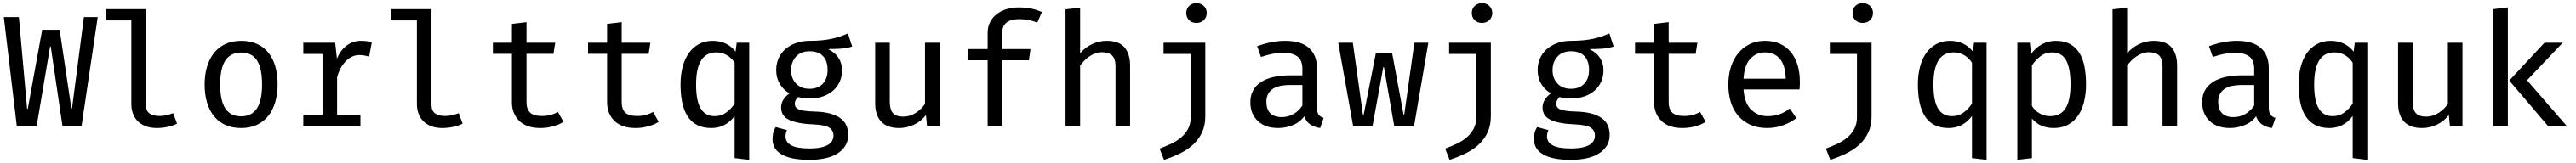

<svg xmlns="http://www.w3.org/2000/svg" viewBox="-20 -797 16240 1030"><path d="M494 0H374L300 -503H296L211 0H86L4 -689H99L151 -109H155L246 -609H356L430 -112H434L509 -689H596Z M1096 -16Q1077 -5 1041.5 3.5Q1006 12 968 12Q895 12 851.5 -28.5Q808 -69 808 -142V-668H647V-739H900V-134Q900 -96 923.5 -80Q947 -64 985 -64Q1006 -64 1028.5 -69Q1051 -74 1072 -82Z M1632 -264Q1632 -367 1599.5 -416Q1567 -465 1501 -465Q1435 -465 1401.5 -416Q1368 -367 1368 -263Q1368 -160 1401 -111Q1434 -62 1500 -62Q1566 -62 1599 -111Q1632 -160 1632 -264ZM1270 -263Q1270 -324 1285 -375Q1300 -426 1329 -462.5Q1358 -499 1401.5 -519Q1445 -539 1501 -539Q1557 -539 1600 -519.5Q1643 -500 1672 -464Q1701 -428 1715.5 -377.5Q1730 -327 1730 -264Q1730 -203 1715 -152Q1700 -101 1671 -64.5Q1642 -28 1599 -8Q1556 12 1500 12Q1444 12 1401 -7.5Q1358 -27 1329 -63Q1300 -99 1285 -149.5Q1270 -200 1270 -263Z M2252 0H1892V-71H2013V-456H1892V-527H2093L2104 -426Q2127 -482 2167 -510.5Q2207 -539 2254 -539Q2273 -539 2287 -537.5Q2301 -536 2324 -531L2307 -440Q2287 -445 2273.5 -447Q2260 -449 2243 -449Q2218 -449 2196 -437.5Q2174 -426 2156 -406.5Q2138 -387 2125 -361.5Q2112 -336 2105 -309V-71H2252Z M2896 -16Q2877 -5 2841.5 3.5Q2806 12 2768 12Q2695 12 2651.5 -28.5Q2608 -69 2608 -142V-668H2447V-739H2700V-134Q2700 -96 2723.5 -80Q2747 -64 2785 -64Q2806 -64 2828.5 -69Q2851 -74 2872 -82Z M3532 -27Q3504 -9 3465 1.5Q3426 12 3387 12Q3299 12 3253 -33.5Q3207 -79 3207 -151V-457H3087V-527H3207V-646L3299 -657V-527H3480L3469 -457H3299V-152Q3299 -107 3321.5 -85.5Q3344 -64 3397 -64Q3426 -64 3451.5 -71Q3477 -78 3497 -90Z M4132 -27Q4104 -9 4065 1.5Q4026 12 3987 12Q3899 12 3853 -33.5Q3807 -79 3807 -151V-457H3687V-527H3807V-646L3899 -657V-527H4080L4069 -457H3899V-152Q3899 -107 3921.5 -85.5Q3944 -64 3997 -64Q4026 -64 4051.5 -71Q4077 -78 4097 -90Z M4495 -466Q4368 -466 4368 -263Q4368 -160 4397 -111.5Q4426 -63 4485 -63Q4527 -63 4558.5 -86.5Q4590 -110 4611 -142V-401Q4591 -432 4561 -449Q4531 -466 4495 -466ZM4703 213 4611 202V-64Q4582 -25 4545 -6.5Q4508 12 4464 12Q4411 12 4374 -7.5Q4337 -27 4314 -63Q4291 -99 4280.5 -150Q4270 -201 4270 -263Q4270 -323 4283 -373.5Q4296 -424 4321.5 -460.5Q4347 -497 4385 -518Q4423 -539 4472 -539Q4563 -539 4617 -471L4624 -527H4703Z M4941 25Q4937 33 4934.5 43.5Q4932 54 4932 66Q4932 101 4967.5 121Q5003 141 5082 141Q5126 141 5155 134.5Q5184 128 5201.5 117Q5219 106 5226.5 91.5Q5234 77 5234 60Q5234 27 5207.5 9.5Q5181 -8 5108 -11Q5008 -15 4956 -39Q4904 -63 4904 -118Q4904 -143 4917.5 -166Q4931 -189 4957 -207Q4917 -230 4895 -268Q4873 -306 4873 -354Q4873 -393 4887.5 -427Q4902 -461 4929.5 -485.5Q4957 -510 4996 -524.5Q5035 -539 5083 -539Q5126 -539 5161 -542.5Q5196 -546 5225.5 -552.5Q5255 -559 5279 -567.5Q5303 -576 5325 -586L5352 -503Q5319 -492 5282 -489.5Q5245 -487 5204 -487V-484Q5243 -466 5265.5 -432Q5288 -398 5288 -353Q5288 -315 5274 -282.5Q5260 -250 5233.5 -226Q5207 -202 5169.5 -188.5Q5132 -175 5085 -175Q5067 -175 5048 -177Q5029 -179 5012 -184Q5002 -176 4996 -164.5Q4990 -153 4990 -143Q4990 -131 4995 -122Q5000 -113 5014 -106.5Q5028 -100 5053.5 -96.5Q5079 -93 5120 -92Q5220 -89 5273.5 -53Q5327 -17 5327 55Q5327 96 5307.5 126Q5288 156 5255 175.5Q5222 195 5177.5 204Q5133 213 5082 213Q5020 213 4976 203.5Q4932 194 4904 176.5Q4876 159 4863 135.5Q4850 112 4850 83Q4850 65 4853.5 45.5Q4857 26 4870 6ZM4967 -354Q4967 -302 4998 -269Q5029 -236 5083 -236Q5137 -236 5167 -268.5Q5197 -301 5197 -355Q5197 -412 5168 -442.5Q5139 -473 5083 -473Q5028 -473 4997.5 -439Q4967 -405 4967 -354Z M5589 -527V-155Q5589 -104 5609.5 -82Q5630 -60 5674 -60Q5716 -60 5753 -84Q5790 -108 5811 -141V-527H5903V0H5824L5817 -70Q5786 -30 5741 -9Q5696 12 5649 12Q5572 12 5534.5 -29Q5497 -70 5497 -144V-527Z M6401 -750Q6446 -750 6481 -742.5Q6516 -735 6548 -721L6519 -654Q6493 -665 6464.5 -670.5Q6436 -676 6406 -676Q6298 -676 6298 -590V-487H6476L6466 -416H6298V0H6206V-416H6082V-487H6206V-589Q6206 -626 6220.5 -655.5Q6235 -685 6261 -706Q6287 -727 6323 -738.5Q6359 -750 6401 -750Z M6697 0V-738L6789 -748V-460Q6821 -498 6865 -518.5Q6909 -539 6956 -539Q7033 -539 7068.5 -498Q7104 -457 7104 -383V0H7012V-377Q7012 -425 6991 -446Q6970 -467 6925 -467Q6904 -467 6884 -459.5Q6864 -452 6846.5 -440Q6829 -428 6814 -412.5Q6799 -397 6789 -382V0Z M7578 -62Q7578 -5 7558 38.5Q7538 82 7503 115Q7468 148 7420.5 171.5Q7373 195 7318 213L7290 142Q7327 128 7362.5 111.5Q7398 95 7425.5 71.5Q7453 48 7469.5 17Q7486 -14 7486 -56V-456H7315V-527H7578ZM7587 -715Q7587 -688 7569 -670Q7551 -652 7522 -652Q7493 -652 7475.5 -670Q7458 -688 7458 -715Q7458 -741 7475.5 -759Q7493 -777 7522 -777Q7551 -777 7569 -759Q7587 -741 7587 -715Z M8282 -119Q8282 -87 8292 -73Q8302 -59 8324 -52L8302 12Q8267 7 8240.5 -10Q8214 -27 8202 -62Q8174 -24 8129 -6Q8084 12 8036 12Q7956 12 7909 -32.5Q7862 -77 7862 -151Q7862 -233 7927 -277Q7992 -321 8113 -321H8190V-362Q8190 -418 8157.5 -441Q8125 -464 8067 -464Q8041 -464 8005.5 -457.5Q7970 -451 7929 -437L7905 -505Q7954 -523 7998 -531Q8042 -539 8081 -539Q8182 -539 8232 -493.5Q8282 -448 8282 -367ZM8061 -57Q8099 -57 8133 -76Q8167 -95 8190 -130V-260H8118Q8033 -260 7998 -231.5Q7963 -203 7963 -155Q7963 -57 8061 -57Z M8894 0H8769L8704 -373H8700L8632 0H8510L8416 -527H8508L8572 -70H8576L8653 -460H8756L8828 -72H8832L8896 -527H8984Z M9378 -62Q9378 -5 9358 38.5Q9338 82 9303 115Q9268 148 9220.5 171.5Q9173 195 9118 213L9090 142Q9127 128 9162.5 111.5Q9198 95 9225.5 71.5Q9253 48 9269.5 17Q9286 -14 9286 -56V-456H9115V-527H9378ZM9387 -715Q9387 -688 9369 -670Q9351 -652 9322 -652Q9293 -652 9275.5 -670Q9258 -688 9258 -715Q9258 -741 9275.5 -759Q9293 -777 9322 -777Q9351 -777 9369 -759Q9387 -741 9387 -715Z M9741 25Q9737 33 9734.5 43.5Q9732 54 9732 66Q9732 101 9767.5 121Q9803 141 9882 141Q9926 141 9955 134.5Q9984 128 10001.5 117Q10019 106 10026.5 91.5Q10034 77 10034 60Q10034 27 10007.5 9.5Q9981 -8 9908 -11Q9808 -15 9756 -39Q9704 -63 9704 -118Q9704 -143 9717.5 -166Q9731 -189 9757 -207Q9717 -230 9695 -268Q9673 -306 9673 -354Q9673 -393 9687.5 -427Q9702 -461 9729.5 -485.5Q9757 -510 9796 -524.5Q9835 -539 9883 -539Q9926 -539 9961 -542.5Q9996 -546 10025.5 -552.5Q10055 -559 10079 -567.5Q10103 -576 10125 -586L10152 -503Q10119 -492 10082 -489.5Q10045 -487 10004 -487V-484Q10043 -466 10065.5 -432Q10088 -398 10088 -353Q10088 -315 10074 -282.5Q10060 -250 10033.5 -226Q10007 -202 9969.5 -188.5Q9932 -175 9885 -175Q9867 -175 9848 -177Q9829 -179 9812 -184Q9802 -176 9796 -164.5Q9790 -153 9790 -143Q9790 -131 9795 -122Q9800 -113 9814 -106.5Q9828 -100 9853.5 -96.5Q9879 -93 9920 -92Q10020 -89 10073.5 -53Q10127 -17 10127 55Q10127 96 10107.5 126Q10088 156 10055 175.5Q10022 195 9977.5 204Q9933 213 9882 213Q9820 213 9776 203.5Q9732 194 9704 176.5Q9676 159 9663 135.5Q9650 112 9650 83Q9650 65 9653.5 45.5Q9657 26 9670 6ZM9767 -354Q9767 -302 9798 -269Q9829 -236 9883 -236Q9937 -236 9967 -268.5Q9997 -301 9997 -355Q9997 -412 9968 -442.5Q9939 -473 9883 -473Q9828 -473 9797.5 -439Q9767 -405 9767 -354Z M10732 -27Q10704 -9 10665 1.5Q10626 12 10587 12Q10499 12 10453 -33.5Q10407 -79 10407 -151V-457H10287V-527H10407V-646L10499 -657V-527H10680L10669 -457H10499V-152Q10499 -107 10521.5 -85.5Q10544 -64 10597 -64Q10626 -64 10651.5 -71Q10677 -78 10697 -90Z M10971 -232Q10977 -144 11019.5 -103.5Q11062 -63 11122 -63Q11158 -63 11193 -73.5Q11228 -84 11262 -112L11304 -51Q11267 -22 11219 -5Q11171 12 11120 12Q11061 12 11015.5 -8Q10970 -28 10938.5 -64Q10907 -100 10891 -150.5Q10875 -201 10875 -263Q10875 -323 10891 -373.5Q10907 -424 10937 -460.5Q10967 -497 11009.5 -518Q11052 -539 11105 -539Q11209 -539 11267.5 -469.5Q11326 -400 11326 -279Q11326 -265 11325.5 -253Q11325 -241 11324 -232ZM11105 -466Q11051 -466 11013.5 -425.5Q10976 -385 10971 -300H11237Q11235 -382 11201 -424Q11167 -466 11105 -466Z M11778 -62Q11778 -5 11758 38.5Q11738 82 11703 115Q11668 148 11620.5 171.5Q11573 195 11518 213L11490 142Q11527 128 11562.5 111.5Q11598 95 11625.5 71.5Q11653 48 11669.5 17Q11686 -14 11686 -56V-456H11515V-527H11778ZM11787 -715Q11787 -688 11769 -670Q11751 -652 11722 -652Q11693 -652 11675.5 -670Q11658 -688 11658 -715Q11658 -741 11675.5 -759Q11693 -777 11722 -777Q11751 -777 11769 -759Q11787 -741 11787 -715Z M12295 -466Q12168 -466 12168 -263Q12168 -160 12197 -111.5Q12226 -63 12285 -63Q12327 -63 12358.5 -86.5Q12390 -110 12411 -142V-401Q12391 -432 12361 -449Q12331 -466 12295 -466ZM12503 213 12411 202V-64Q12382 -25 12345 -6.5Q12308 12 12264 12Q12211 12 12174 -7.5Q12137 -27 12114 -63Q12091 -99 12080.5 -150Q12070 -201 12070 -263Q12070 -323 12083 -373.5Q12096 -424 12121.5 -460.5Q12147 -497 12185 -518Q12223 -539 12272 -539Q12363 -539 12417 -471L12424 -527H12503Z M12697 213V-527H12776L12783 -455Q12812 -496 12852.5 -517.5Q12893 -539 12939 -539Q12991 -539 13027.5 -519.5Q13064 -500 13087 -464Q13110 -428 13120 -377Q13130 -326 13130 -264Q13130 -204 13117.5 -153.5Q13105 -103 13079.5 -66Q13054 -29 13016 -8.5Q12978 12 12927 12Q12839 12 12789 -48V202ZM12905 -63Q12968 -63 13000 -111.5Q13032 -160 13032 -264Q13032 -367 13004 -416.5Q12976 -466 12916 -466Q12874 -466 12842 -441Q12810 -416 12789 -384V-127Q12809 -96 12839 -79.5Q12869 -63 12905 -63Z M13297 0V-738L13389 -748V-460Q13421 -498 13465 -518.5Q13509 -539 13556 -539Q13633 -539 13668.5 -498Q13704 -457 13704 -383V0H13612V-377Q13612 -425 13591 -446Q13570 -467 13525 -467Q13504 -467 13484 -459.5Q13464 -452 13446.5 -440Q13429 -428 13414 -412.5Q13399 -397 13389 -382V0Z M14282 -119Q14282 -87 14292 -73Q14302 -59 14324 -52L14302 12Q14267 7 14240.5 -10Q14214 -27 14202 -62Q14174 -24 14129 -6Q14084 12 14036 12Q13956 12 13909 -32.5Q13862 -77 13862 -151Q13862 -233 13927 -277Q13992 -321 14113 -321H14190V-362Q14190 -418 14157.5 -441Q14125 -464 14067 -464Q14041 -464 14005.5 -457.5Q13970 -451 13929 -437L13905 -505Q13954 -523 13998 -531Q14042 -539 14081 -539Q14182 -539 14232 -493.5Q14282 -448 14282 -367ZM14061 -57Q14099 -57 14133 -76Q14167 -95 14190 -130V-260H14118Q14033 -260 13998 -231.5Q13963 -203 13963 -155Q13963 -57 14061 -57Z M14695 -466Q14568 -466 14568 -263Q14568 -160 14597 -111.5Q14626 -63 14685 -63Q14727 -63 14758.5 -86.5Q14790 -110 14811 -142V-401Q14791 -432 14761 -449Q14731 -466 14695 -466ZM14903 213 14811 202V-64Q14782 -25 14745 -6.5Q14708 12 14664 12Q14611 12 14574 -7.5Q14537 -27 14514 -63Q14491 -99 14480.5 -150Q14470 -201 14470 -263Q14470 -323 14483 -373.5Q14496 -424 14521.5 -460.5Q14547 -497 14585 -518Q14623 -539 14672 -539Q14763 -539 14817 -471L14824 -527H14903Z M15189 -527V-155Q15189 -104 15209.5 -82Q15230 -60 15274 -60Q15316 -60 15353 -84Q15390 -108 15411 -141V-527H15503V0H15424L15417 -70Q15386 -30 15341 -9Q15296 12 15249 12Q15172 12 15134.5 -29Q15097 -70 15097 -144V-527Z M15697 0V-739L15789 -750V0ZM15798 -288 16020 -527H16135L15910 -290L16161 0H16043Z"/></svg>

Font: Wlorlttqgufhjawjgtejqphaquk
Style: Regular
Weight: 400
Monospace: yes
Designer: Carrois Corporate & Edenspiekermann
Foundry: Carrois Corporate GbR & Edenspiekermann AG
Version: Version 2.001